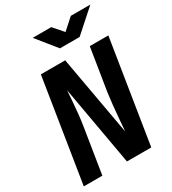

<svg xmlns="http://www.w3.org/2000/svg" viewBox="-224 -1067 1060 1183"><g transform="rotate(-30 306.0 -475.0)"><path d="M16 0 132 -730H305L406 -165Q409 -202 413 -250.5Q417 -299 422 -347.5Q427 -396 432 -430L480 -730H612L496 0H323L223 -565Q221 -533 217.5 -489Q214 -445 209.5 -400Q205 -355 199 -320L148 0ZM314 -810 201 -950H333L394 -880L472 -950H611L454 -810Z"/></g></svg>

Font: JetBrains Mono NL ExtraBold
Style: Italic
Weight: 800
Italic angle: -9°
Monospace: yes
Designer: Philipp Nurullin, Konstantin Bulenkov
Foundry: JetBrains
Version: Version 2.305; ttfautohint (v1.8.4.7-5d5b)